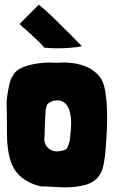

<svg xmlns="http://www.w3.org/2000/svg" viewBox="-20 -787 488 823"><path d="M264 -656V-657L284 -637L304 -616Q331 -589 331 -589Q316 -585 286.5 -582.5Q257 -580 229 -580Q190 -580 169 -583Q158 -599 108 -644L101 -650H102Q79 -669 64 -684L146 -767Q173 -746 205 -715Q237 -684 264 -656ZM233 -518Q239 -519 258 -519Q270 -519 275 -518Q310 -516 341.5 -504.5Q373 -493 392 -474Q421 -451 430 -402Q439 -353 439 -288V-255Q436 -170 429 -112Q422 -54 405 -34Q385 -6 347.5 5Q310 16 260 16Q241 16 207 14Q175 12 158 12Q105 2 65 -33Q34 -63 22 -108.5Q10 -154 10 -211L9 -325Q6 -352 15.5 -403Q25 -454 35 -461Q46 -489 92.5 -504Q139 -519 197 -519Q202 -518 233 -518ZM173 -263 172 -243Q172 -218 170 -188Q171 -166 187 -152Q203 -138 223 -138Q243 -138 263 -147Q269 -150 278 -180L279 -185Q285 -235 285 -258Q285 -282 281 -301Q276 -327 261.5 -342Q247 -357 225 -357Q221 -357 209 -355Q184 -347 180 -333L176 -317Q175 -307 174 -289.5Q173 -272 173 -263Z"/></svg>

Font: Londrina Solid Black
Style: Regular
Weight: 900
Designer: Marcelo Magalhaes
Foundry: Marcelo Magalhães
Version: Version 1.002